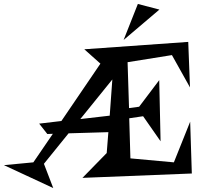

<svg xmlns="http://www.w3.org/2000/svg" viewBox="-54 -891 1028 966"><path d="M753.9 -180.2 666 -306.2 596.2 -295.9 602.1 -94.2 820.8 -74.2 902.8 -278.8 911.1 -18.1 360.8 3.9 482.9 -121.1 491.2 -226.1 291 -220.2 167 -66.9 213.9 55.2 -34.2 -60.1 113.8 -74.2 211.9 -217.8 184.1 -216.8 143.1 -269 254.9 -282.2 451.2 -570.8 370.1 -643.1 893.1 -680.2 901.9 -451.2 811 -613.8 587.9 -578.1 595.2 -347.2 646 -354 747.1 -487.8ZM498 -309.1 511.2 -491.2 350.1 -292ZM567.9 -689.9 639.6 -871.1 748 -842.8Z"/></svg>

Font: Risque
Style: Regular
Weight: 400
Designer: Astigmatic (AOETI)
Foundry: Astigmatic (AOETI)
Version: Version 1.000